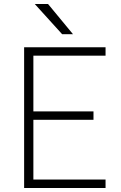

<svg xmlns="http://www.w3.org/2000/svg" viewBox="-20 -935 600 955"><path d="M100 -700H505V-658H146V-381H445V-339H146V-42H505V0H100ZM153 -915H219L343 -765H289Z"/></svg>

Font: PT Root UI Light
Style: Regular
Weight: 300
Designer: Vitaly Kuzmin
Foundry: ParaType Ltd.
Version: Version 2.000G